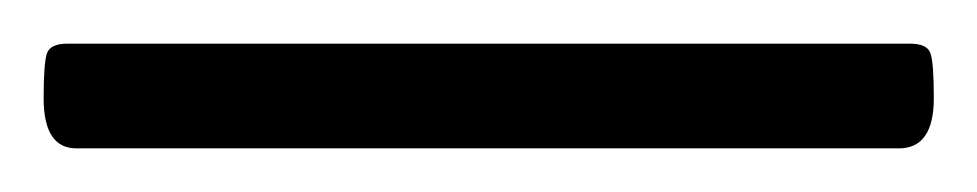

<svg xmlns="http://www.w3.org/2000/svg" viewBox="-20 -650 448 88"><path d="M392 -582H15Q0 -582 0 -605Q0 -621 1.5 -625.5Q3 -630 11 -630H397Q405 -630 406.5 -625.5Q408 -621 408 -605Q408 -582 392 -582Z"/></svg>

Font: Bonbon
Style: Regular
Weight: 400
Designer: Ksenia Erulevich
Foundry: Cyreal (www.cyreal.org)
Version: Version 1.000